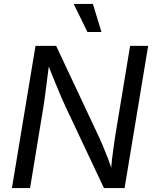

<svg xmlns="http://www.w3.org/2000/svg" viewBox="-20 -962 789 982"><path d="M41 0 161.6 -727.5H267.1L486.3 -261.2Q493.2 -246.6 504.9 -219.2Q516.6 -191.9 530.5 -156Q544.4 -120.1 556.6 -78.6L546.9 -76.7Q549.3 -116.7 553.7 -154.3Q558.1 -191.9 563 -224.1Q567.9 -256.3 571.3 -278.8L645.5 -727.5H737.8L617.2 0H511.7L315.9 -415Q304.2 -439.9 291.3 -470Q278.3 -500 261.2 -542.2Q244.1 -584.5 219.2 -646.5L232.9 -648.9Q225.6 -590.3 219.7 -544.9Q213.9 -499.5 209.7 -467.3Q205.6 -435.1 202.1 -416L133.8 0ZM427.2 -798.3 356.9 -941.9H455.1L499 -798.3Z"/></svg>

Font: Inter 16pt
Style: Italic
Weight: 400
Italic angle: -9.3988°
Version: Version 4.001;git-66647c0bb